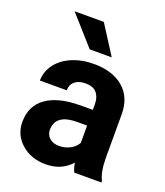

<svg xmlns="http://www.w3.org/2000/svg" viewBox="-139 -844 815 949"><g transform="rotate(20 268.0 -370.0)"><path d="M360.4 0Q350.6 -19 346.2 -47.4Q294.9 9.8 212.9 9.8Q135.3 9.8 84.2 -35.2Q33.2 -80.1 33.2 -148.4Q33.2 -232.4 95.5 -277.3Q157.7 -322.3 275.4 -322.8H340.3V-353Q340.3 -389.6 321.5 -411.6Q302.7 -433.6 262.2 -433.6Q226.6 -433.6 206.3 -416.5Q186 -399.4 186 -369.6H44.9Q44.9 -415.5 73.2 -454.6Q101.6 -493.7 153.3 -515.9Q205.1 -538.1 269.5 -538.1Q367.2 -538.1 424.6 -489Q481.9 -439.9 481.9 -351.1V-122.1Q482.4 -46.9 502.9 -8.3V0ZM243.7 -98.1Q274.9 -98.1 301.3 -112.1Q327.6 -126 340.3 -149.4V-240.2H287.6Q181.6 -240.2 174.8 -167L174.3 -158.7Q174.3 -132.3 192.9 -115.2Q211.4 -98.1 243.7 -98.1ZM339.4 -598.6H223.6L88.9 -750H242.7Z"/></g></svg>

Font: SteelSelectRoboto
Style: Roboto-Bold
Weight: 700
Designer: Google
Version: Version 2.137; 2017